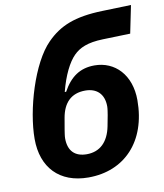

<svg xmlns="http://www.w3.org/2000/svg" viewBox="-85 -822 772 903"><g transform="rotate(-10 301.0 -370.0)"><path d="M264.9 12.1C437.1 12.1 554 -109 554 -306.1C554 -427.9 480.1 -502.1 383.2 -502.1C313.9 -502.1 267 -469.1 230.8 -403.1H224.1C244 -480.8 273.1 -538 302.9 -567.8C331 -595.9 370 -614 443.9 -616.1L574.9 -620L601.9 -752.1L464.8 -747.9C331 -744 258.9 -713.1 197.1 -650.9C109 -562.9 46.2 -348 46.2 -209.9C46.2 -73.9 126.1 12.1 264.9 12.1ZM187.9 -187.9C187.9 -199.9 191.1 -217 192.8 -229L202.1 -283C214.1 -353 252.1 -393.1 320 -393.1C372.9 -393.1 409.1 -362.9 409.1 -301.8C409.1 -290.1 405.9 -273.1 404.1 -261L394.2 -209.2C380 -137.1 339.1 -96.9 275.9 -96.9C220.2 -96.9 187.9 -127.1 187.9 -187.9Z"/></g></svg>

Font: Margiela Mono Italic Bold It
Style: Regular
Weight: 700
Designer: Mike Abbink, Paul van der Laan, Pieter van Rosmalen
Foundry: Bold Monday
Version: Version 2.003 2021